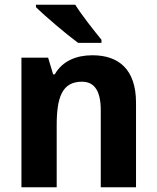

<svg xmlns="http://www.w3.org/2000/svg" viewBox="-20 -786 657 806"><path d="M296 -766H131V-756C168 -719 260 -641 308 -606H406V-619C376 -656 324 -721 296 -766ZM368 -554C300 -554 242 -530 210 -474H203L182 -544H70V0H218V-260C218 -378 241 -443 324 -443C378 -443 403 -402 403 -323V0H551V-355C551 -495 478 -554 368 -554Z"/></svg>

Font: Noto Sans Display
Style: Bold
Weight: 700
Designer: Monotype Design Team
Foundry: Monotype Imaging Inc.
Version: Version 1.900